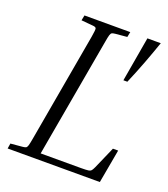

<svg xmlns="http://www.w3.org/2000/svg" viewBox="-127 -771 757 863"><g transform="rotate(20 252.0 -340.0)"><path d="M479 -161 450 0H9L13 -25L69 -30Q80 -31 85 -33.5Q90 -36 93 -46Q96 -56 100 -79L192 -601Q198 -636 196 -642.5Q194 -649 179 -650L124 -655L129 -680H348L343 -655L288 -650Q277 -649 272 -646.5Q267 -644 264 -634.5Q261 -625 257 -601L156 -30H349Q373 -30 383.5 -31.5Q394 -33 398.5 -39Q403 -45 408 -56L454 -161ZM412 -466H393L430 -680H494Q476 -628 456 -575Q436 -522 412 -466Z"/></g></svg>

Font: Inria Serif Light
Style: Italic
Weight: 300
Italic angle: -10°
Designer: Black Foundry Team
Foundry: Black Foundry
Version: Version 1.000; ttfautohint (v1.8.3)